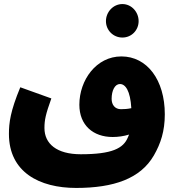

<svg xmlns="http://www.w3.org/2000/svg" viewBox="-20 -738 880 946"><path d="M583 -553C628 -553 663 -589 663 -634C663 -679 628 -718 583 -718C538 -718 502 -679 502 -634C502 -589 538 -553 583 -553ZM355 188C541 188 672 142 738 28C772 -31 792 -92 792 -175C792 -344 705 -460 578 -460C454 -460 371 -343 371 -222C371 -121 439 -63 535 -63C562 -63 590 -67 616 -75C614 -70 612 -65 610 -61C588 -7 532 22 378 22C259 22 199 -30 199 -107C199 -147 205 -175 233 -253L80 -308C31 -190 24 -133 24 -78C24 110 174 188 355 188ZM530 -251C530 -292 546 -324 571 -324C598 -324 622 -291 627 -205C609 -201 591 -200 576 -200C546 -200 530 -222 530 -251Z"/></svg>

Font: Noto Sans Arabic UI SmCn Bk
Style: Regular
Weight: 900
Width: 4
Designer: Monotype Design Team, Nadine Chahine and Nizar Qandah
Foundry: Monotype Imaging Inc.
Version: Version 2.010